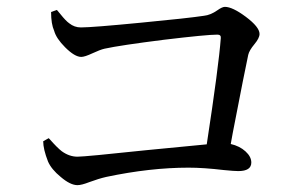

<svg xmlns="http://www.w3.org/2000/svg" viewBox="-20 -634 861 560"><path d="M206 -94Q185 -94 157 -118Q130 -140 120 -163Q106 -199 106 -222L122 -231Q123 -230 125 -228Q147 -203 160 -193Q182 -177 206 -177Q228 -177 407 -196Q539 -209 583 -213Q618 -442 624 -523Q625 -533 614 -533Q583 -533 458 -518Q331 -502 285 -492Q272 -489 249.5 -478.5Q227 -468 217 -468Q198 -468 170 -496Q144 -522 138 -544Q129 -564 129 -599L146 -605Q149 -601 156 -593Q172 -573 182 -566Q197 -554 216 -554Q249 -554 393 -568Q529 -581 575 -588Q594 -590 614 -604Q628 -614 636 -614Q658 -614 697 -585Q737 -555 737 -535Q737 -523 722 -505Q707 -487 704 -474Q695 -433 659 -247Q655 -225 653 -214Q679 -208 696 -192.5Q713 -177 713 -160Q713 -135 675 -135Q663 -135 633 -138Q574 -145 530 -145Q418 -145 290 -118Q268 -113 241 -103Q218 -94 206 -94Z"/></svg>

Font: GenRyuMin TW M
Style: Regular
Weight: 500
Version: Version 1.501;PS 1;hotconv 16.6.51;makeotf.lib2.5.65220